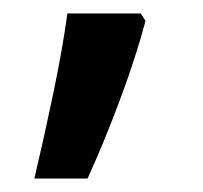

<svg xmlns="http://www.w3.org/2000/svg" viewBox="-20 -136 302 285"><path d="M189 -116 196 -105Q182 -52 158.5 11Q135 74 110 129H31Q45 70 59 3Q73 -64 80 -116Z"/></svg>

Font: Noto Sans Tamil Medium
Style: Regular
Weight: 500
Designer: Jelle Bosma - Monotype Design Team
Foundry: Monotype Imaging Inc.
Version: Version 2.004; ttfautohint (v1.8.4.7-5d5b)